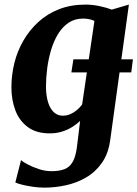

<svg xmlns="http://www.w3.org/2000/svg" viewBox="-20 -586 614 858"><path d="M299 -262.5 308 -321H574L566.5 -262.5ZM473 36.5Q465 99.5 435.8 141.2Q406.5 183 364.5 207.2Q322.5 231.5 274.2 242Q226 252.5 178.5 252.5Q154.5 252.5 128.2 248.8Q102 245 80.5 239.8Q59 234.5 48.5 229.5L74 129.5Q80.5 136 102 147.8Q123.5 159.5 152.5 169.2Q181.5 179 210 179Q244.5 179 268 170Q291.5 161 305 137.2Q318.5 113.5 324 69.5L338 -45.5Q322.5 -31 302.2 -18.2Q282 -5.5 257 2.2Q232 10 202 10Q142.5 10 104.8 -17.8Q67 -45.5 49 -92Q31 -138.5 31 -196Q31 -250.5 44.2 -304.2Q57.5 -358 84.8 -405Q112 -452 151.8 -488.2Q191.5 -524.5 244.2 -545Q297 -565.5 362.5 -565.5Q393 -565.5 425.8 -558.5Q458.5 -551.5 479.5 -543L556 -565.5ZM402 -492.5Q392 -497.5 378.8 -500.2Q365.5 -503 351.5 -503Q314 -503 286.2 -484.2Q258.5 -465.5 239.2 -433.8Q220 -402 208.2 -362.5Q196.5 -323 191 -281Q185.5 -239 185.5 -200Q185.5 -169 190.8 -144.8Q196 -120.5 205.8 -103.5Q215.5 -86.5 229.5 -77.8Q243.5 -69 261 -69Q278.5 -69 294.5 -76Q310.5 -83 324 -94.5Q337.5 -106 347 -119Z"/></svg>

Font: Merriweather 24pt ExtraBold
Style: Italic
Weight: 800
Italic angle: -7.8°
Version: Version 2.101